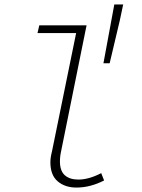

<svg xmlns="http://www.w3.org/2000/svg" viewBox="-20 -833 640 865"><path d="M324 12Q273 12 240 -16Q207 -44 207 -102Q207 -123 214 -150L323 -684H149L157 -719H370L256 -155Q250 -129 250 -106Q250 -63 272 -43.5Q294 -24 333 -24Q380 -24 436 -53L449 -20Q420 -5 388.5 3.5Q357 12 324 12ZM446 -548 495 -813H535L520 -742L474 -548Z"/></svg>

Font: Source Code Pro Light
Style: Italic
Weight: 300
Italic angle: -11°
Monospace: yes
Designer: Paul D. Hunt, Teo Tuominen
Foundry: Adobe Systems Incorporated
Version: Version 1.050;PS 1.000;hotconv 16.6.51;makeotf.lib2.5.65220